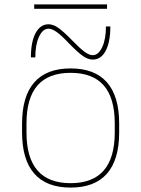

<svg xmlns="http://www.w3.org/2000/svg" viewBox="-20 -840 640 870"><path d="M300 10Q191 10 135.5 -53Q80 -116 80 -240V-280Q80 -404 135.5 -467Q191 -530 300 -530Q409 -530 464.5 -467Q520 -404 520 -280V-240Q520 -116 464.5 -53Q409 10 300 10ZM300 -10Q400 -10 450 -67.5Q500 -125 500 -240V-280Q500 -396 450 -453Q400 -510 300 -510Q200 -510 150 -453Q100 -396 100 -280V-240Q100 -125 150 -67.5Q200 -10 300 -10ZM400 -570Q379 -570 356 -586Q333 -602 293 -643Q259 -679 237.5 -694.5Q216 -710 200 -710Q174 -710 157 -674Q140 -638 140 -580H120Q120 -651 141.5 -690.5Q163 -730 200 -730Q221 -730 244 -714Q267 -698 307 -657Q342 -621 363 -605.5Q384 -590 400 -590Q426 -590 443 -626Q460 -662 460 -720H480Q480 -650 459 -610Q438 -570 400 -570ZM135 -800V-820H465V-800Z"/></svg>

Font: M PLUS Code Latin Expanded Thin
Style: Regular
Weight: 250
Width: 7
Designer: Coji Morishita
Foundry: UNDERFOREST DESIGN
Version: Version 1.002; ttfautohint (v1.8.3)